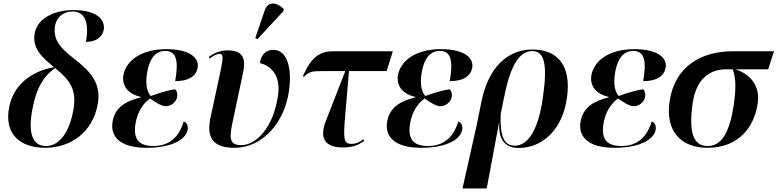

<svg xmlns="http://www.w3.org/2000/svg" viewBox="-20 -826 4398 1086"><path d="M233 10C377 11 505 -76 533 -238C554 -356 491 -423 398 -495C311 -561 289 -604 289 -655C289 -725 337 -761 389 -761C459 -761 486 -702 466 -589C519 -589 558 -613 567 -658C576 -714 529 -769 395 -769C282 -769 180 -718 174 -621C169 -545 222 -498 286 -446C155 -423 53 -343 31 -215C4 -68 93 9 233 10ZM238 0C169 -1 137 -64 162 -202C184 -327 227 -396 292 -441C373 -374 416 -323 395 -204C372 -76 315 1 238 0Z M809 10C961 10 1035 -42 1042 -95C1044 -112 1039 -132 1019 -139C987 -30 916 0 848 0C766 0 731 -38 747 -130C759 -198 793 -244 829 -269C856 -250 891 -226 917 -225C947 -225 977 -248 982 -278C985 -296 981 -311 971 -321C942 -318 887 -303 833 -283C815 -302 799 -342 813 -420C826 -493 859 -538 914 -538C978 -538 991 -484 971 -367C1052 -367 1090 -399 1098 -443C1107 -494 1061 -548 920 -548C784 -548 694 -487 678 -401C668 -341 704 -294 776 -278V-275C692 -255 631 -219 617 -139C602 -54 658 10 809 10Z M1436 -604 1583 -763 1585 -775C1545 -815 1495 -821 1477 -766L1424 -611ZM1306 10C1468 10 1589 -136 1614 -308C1634 -444 1603 -544 1526 -544C1487 -544 1457 -520 1450 -469C1500 -458 1570 -411 1553 -289C1527 -103 1428 -5 1345 -5C1272 -5 1277 -51 1299 -152L1355 -416C1377 -517 1333 -541 1267 -541C1224 -541 1191 -526 1161 -504L1166 -495C1189 -513 1210 -522 1222 -521C1243 -521 1244 -504 1228 -427L1170 -158C1146 -42 1190 10 1306 10Z M1918 8C1967 8 2001 -1 2040 -29L2035 -38C2012 -20 1990 -12 1968 -12C1924 -12 1924 -42 1929 -131L1954 -424H2167L2202 -536H1865C1785 -536 1740 -500 1693 -395L1700 -392C1727 -420 1744 -424 1804 -424H1933L1824 -144C1784 -45 1818 8 1918 8Z M2362 10C2514 10 2588 -42 2595 -95C2597 -112 2592 -132 2572 -139C2540 -30 2469 0 2401 0C2319 0 2284 -38 2300 -130C2312 -198 2346 -244 2382 -269C2409 -250 2444 -226 2470 -225C2500 -225 2530 -248 2535 -278C2538 -296 2534 -311 2524 -321C2495 -318 2440 -303 2386 -283C2368 -302 2352 -342 2366 -420C2379 -493 2412 -538 2467 -538C2531 -538 2544 -484 2524 -367C2605 -367 2643 -399 2651 -443C2660 -494 2614 -548 2473 -548C2337 -548 2247 -487 2231 -401C2221 -341 2257 -294 2329 -278V-275C2245 -255 2184 -219 2170 -139C2155 -54 2211 10 2362 10Z M2596 240H2733L2802 -129H2804C2797 -18 2855 11 2913 11C3048 11 3162 -92 3187 -274C3213 -461 3129 -546 2992 -546C2847 -546 2742 -440 2704 -255L2676 -117ZM2892 -2C2833 -2 2807 -51 2812 -181L2833 -284C2869 -461 2920 -537 2990 -537C3061 -537 3077 -461 3051 -276C3026 -95 2968 -2 2892 -2Z M3456 10C3608 10 3682 -42 3689 -95C3691 -112 3686 -132 3666 -139C3634 -30 3563 0 3495 0C3413 0 3378 -38 3394 -130C3406 -198 3440 -244 3476 -269C3503 -250 3538 -226 3564 -225C3594 -225 3624 -248 3629 -278C3632 -296 3628 -311 3618 -321C3589 -318 3534 -303 3480 -283C3462 -302 3446 -342 3460 -420C3473 -493 3506 -538 3561 -538C3625 -538 3638 -484 3618 -367C3699 -367 3737 -399 3745 -443C3754 -494 3708 -548 3567 -548C3431 -548 3341 -487 3325 -401C3315 -341 3351 -294 3423 -278V-275C3339 -255 3278 -219 3264 -139C3249 -54 3305 10 3456 10Z M3982 10C4154 10 4246 -102 4266 -243C4281 -346 4217 -409 4140 -434H4325L4358 -536H4126C3949 -536 3796 -454 3767 -250C3744 -88 3827 10 3982 10ZM3983 0C3902 0 3874 -76 3898 -243C3919 -390 4005 -434 4086 -434H4124C4137 -402 4147 -350 4132 -245C4109 -78 4062 0 3983 0Z"/></svg>

Font: Noto Serif Display SemiBold
Style: Italic
Weight: 600
Italic angle: -12°
Designer: Monotype Design Team
Foundry: Monotype Imaging Inc.
Version: Version 2.009